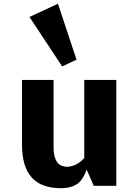

<svg xmlns="http://www.w3.org/2000/svg" viewBox="-20 -994 700 1027"><path d="M266.6 -206.5Q266.1 -158.2 283.2 -129.9Q299.3 -103.5 339.8 -101.6Q392.1 -105.5 430.7 -148.4V-566.4H602.1V0H481.4L443.8 -86.4Q422.9 -32.7 398.9 -14.6Q364.3 12.7 306.6 12.7Q200.2 12.7 148.9 -45.4Q97.7 -103.5 97.7 -219.2V-566.4H266.6ZM312.5 -638.7 137.7 -903.3 290 -974.1 389.2 -674.8Z"/></svg>

Font: Nobile-bold
Style: Bold
Weight: 700
Version: Version 1.000;PS 001.000;hotconv 1.0.38